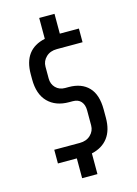

<svg xmlns="http://www.w3.org/2000/svg" viewBox="-132 -850 733 1030"><g transform="rotate(-15 235.0 -335.0)"><path d="M192 0H87V-76H229Q266 -76 289 -98Q312 -120 312 -151V-235Q312 -265 296.5 -283.5Q281 -302 250 -302H230Q156 -302 113 -345.5Q70 -389 70 -472V-500Q70 -638 192 -664V-780H277V-670H383V-594H240Q203 -594 180 -572Q157 -550 157 -519V-453Q157 -422 177 -401.5Q197 -381 229 -381H249Q320 -381 359.5 -340Q399 -299 399 -216V-170Q399 -101 367.5 -59.5Q336 -18 277 -5V110H192Z"/></g></svg>

Font: Share Tech
Style: Regular
Weight: 400
Designer: Ralph du Carrois
Foundry: Carrois Type Design
Version: Version 1.100